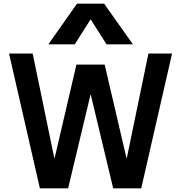

<svg xmlns="http://www.w3.org/2000/svg" viewBox="-20 -1020 981 1040"><path d="M29 -730H157L274 -164H276L394 -670H547L665 -164H667L784 -730H912L745 0H593L472 -506H470L349 0H196ZM397 -1000H544L700 -780H557L472 -914H470L385 -780H242Z"/></svg>

Font: Enso SemiBold
Style: Regular
Weight: 600
Designer: Coji Morishita
Foundry: UNDERFOREST DESIGN
Version: Version 1.000